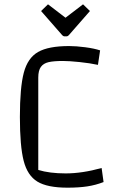

<svg xmlns="http://www.w3.org/2000/svg" viewBox="-20 -853 525 888"><path d="M292 15Q199 15 153 -13Q107 -41 89.5 -109Q72 -177 72 -312Q72 -448 90 -516.5Q108 -585 156 -612.5Q204 -640 300 -640Q332 -640 374 -634.5Q416 -629 443 -620L433 -553Q396 -561 348 -566Q300 -571 271 -571Q228 -571 204.5 -565.5Q181 -560 169 -543.5Q157 -527 157 -494V-67Q209 -51 284 -51Q360 -51 450 -76L459 -11Q423 3 384 9Q345 15 292 15ZM283 -771 364 -833 396 -802 298 -690Q293 -685 289 -685H277Q273 -685 268 -690L170 -802L202 -833Z"/></svg>

Font: Changa Light
Style: Regular
Weight: 300
Designer: Eduardo Rodriguez Tunni
Foundry: Eduardo Rodriguez Tunni
Version: Version 2.002; ttfautohint (v1.5) -l 8 -r 50 -G 110 -x 14 -H